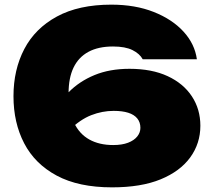

<svg xmlns="http://www.w3.org/2000/svg" viewBox="-20 -788 918 826"><path d="M459 -768Q562 -768 641.5 -736.5Q721 -705 769.5 -652Q818 -599 827 -533H594Q581 -557 550 -572.5Q519 -588 466 -588Q403 -588 360.5 -565Q318 -542 296.5 -497.5Q275 -453 275 -386Q275 -310 298 -261Q321 -212 364 -188Q407 -164 467 -164Q505 -164 531 -174Q557 -184 570.5 -201Q584 -218 584 -238Q584 -262 570.5 -278.5Q557 -295 531.5 -303Q506 -311 469 -311Q420 -311 372.5 -292.5Q325 -274 278 -228L198 -280Q228 -343 274.5 -390.5Q321 -438 386.5 -465Q452 -492 537 -492Q633 -492 701 -460.5Q769 -429 805.5 -373.5Q842 -318 842 -247Q842 -171 798.5 -111Q755 -51 671 -16.5Q587 18 462 18Q318 18 224 -32.5Q130 -83 84 -171.5Q38 -260 38 -374Q38 -488 84.5 -577Q131 -666 225 -717Q319 -768 459 -768Z"/></svg>

Font: Unbounded Black
Style: Regular
Weight: 900
Designer: Luke Prowse, Jean-Baptiste Morizot, Fátima Lázaro, Florian Runge
Foundry: NaN
Version: Version 1.701;gftools[0.9.28.dev5+ged2979d]